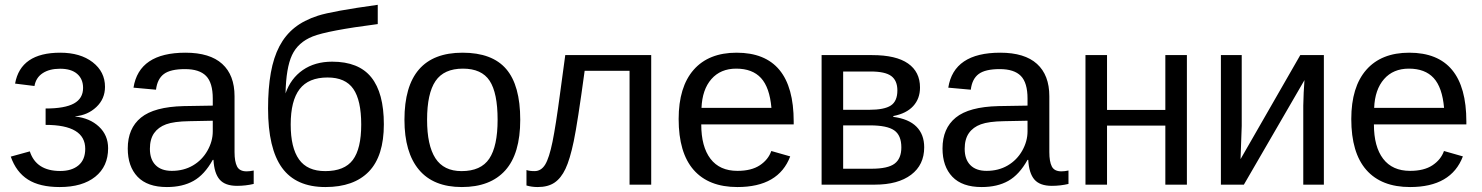

<svg xmlns="http://www.w3.org/2000/svg" viewBox="-20 -753 6044 783"><path d="M223.6 9.8Q142.1 9.8 94 -20.8Q45.9 -51.3 23.9 -114.3L101.6 -135.7Q127.4 -55.7 225.6 -55.7Q272.5 -55.7 300 -78.6Q327.6 -101.6 327.6 -146Q327.6 -243.7 166 -243.7V-310.5Q244.6 -310.5 281.7 -331.1Q318.8 -351.6 318.8 -394.5Q318.8 -430.7 294.7 -451.7Q270.5 -472.7 225.1 -472.7Q181.6 -472.7 154.1 -454.6Q126.5 -436.5 120.6 -402.3L41.5 -412.1Q64 -538.1 225.6 -538.1Q307.6 -538.1 357.9 -499.3Q408.2 -460.4 408.2 -398.9Q408.2 -349.6 372.8 -316.4Q337.4 -283.2 287.1 -278.8V-277.8Q346.2 -271.5 383.5 -236.6Q420.9 -201.7 420.9 -148.4Q420.9 -74.2 368.4 -32.2Q315.9 9.8 223.6 9.8Z M660.6 9.8Q581.1 9.8 541 -32.2Q501 -74.2 501 -147.5Q501 -229.5 554.9 -273.4Q608.9 -317.4 729 -320.3L847.7 -322.3V-351.1Q847.7 -415.5 820.3 -443.4Q793 -471.2 734.4 -471.2Q675.3 -471.2 648.4 -451.2Q621.6 -431.2 616.2 -387.2L524.4 -395.5Q546.9 -538.1 736.3 -538.1Q835.9 -538.1 886.2 -492.4Q936.5 -446.8 936.5 -360.4V-132.8Q936.5 -93.8 946.8 -74Q957 -54.2 985.8 -54.2Q998.5 -54.2 1014.6 -57.6V-2.9Q981.4 4.9 946.8 4.9Q897.9 4.9 875.7 -20.8Q853.5 -46.4 850.6 -101.1H847.7Q814 -40.5 769.3 -15.4Q724.6 9.8 660.6 9.8ZM680.7 -56.2Q729 -56.2 766.6 -78.1Q804.2 -100.1 825.9 -138.4Q847.7 -176.8 847.7 -217.3V-260.7L751.5 -258.8Q689.5 -257.8 657.5 -246.1Q625.5 -234.4 608.4 -210Q591.3 -185.5 591.3 -146Q591.3 -103 614.5 -79.6Q637.7 -56.2 680.7 -56.2Z M1453.1 -245.1Q1453.1 -343.8 1420.9 -390.4Q1388.7 -437 1315.9 -437Q1238.3 -437 1201.9 -389.6Q1165.5 -342.3 1165.5 -245.1Q1165.5 -150.4 1199.5 -102.8Q1233.4 -55.2 1306.2 -55.2Q1384.8 -55.2 1418.9 -100.8Q1453.1 -146.5 1453.1 -245.1ZM1334.5 -501.5Q1442.9 -501.5 1494.1 -437.7Q1545.4 -374 1545.4 -246.1Q1545.4 -116.7 1484.4 -53.5Q1423.3 9.8 1307.1 9.8Q1187 9.8 1130.1 -68.8Q1073.2 -147.5 1073.2 -310.5Q1073.2 -393.6 1084.5 -456.3Q1095.7 -519 1119.6 -564.5Q1143.6 -609.9 1181.4 -640.1Q1219.2 -670.4 1276.6 -689Q1334 -707.5 1520.5 -733.4V-654.8Q1315.9 -628.4 1255.6 -604.5Q1195.3 -580.6 1170.9 -528.3Q1146.5 -476.1 1144.5 -372.1Q1165.5 -433.1 1214.8 -467.3Q1264.2 -501.5 1334.5 -501.5Z M2101.6 -264.6Q2101.6 -126 2040.5 -58.1Q1979.5 9.8 1863.3 9.8Q1747.6 9.8 1688.5 -60.8Q1629.4 -131.3 1629.4 -264.6Q1629.4 -538.1 1866.2 -538.1Q1987.3 -538.1 2044.4 -471.4Q2101.6 -404.8 2101.6 -264.6ZM2009.3 -264.6Q2009.3 -374 1976.8 -423.6Q1944.3 -473.1 1867.7 -473.1Q1790.5 -473.1 1756.1 -422.6Q1721.7 -372.1 1721.7 -264.6Q1721.7 -160.2 1755.6 -107.7Q1789.6 -55.2 1862.3 -55.2Q1941.4 -55.2 1975.3 -106Q2009.3 -156.7 2009.3 -264.6Z M2547.4 0V-464.4H2364.3Q2335.4 -251.5 2319.8 -177Q2304.2 -102.5 2286.1 -64.5Q2268.1 -26.4 2241.5 -8.3Q2214.8 9.8 2172.9 9.8Q2148.4 9.8 2127 3.4V-59.6Q2139.2 -55.2 2160.2 -55.2Q2187 -55.2 2203.4 -82Q2219.7 -108.9 2233.2 -174.8Q2246.6 -240.7 2263.7 -369.6L2285.2 -528.3H2635.7V0Z M2839.8 -245.6Q2839.8 -154.8 2877.4 -105.5Q2915 -56.2 2987.3 -56.2Q3044.4 -56.2 3078.9 -79.1Q3113.3 -102.1 3125.5 -137.2L3202.6 -115.2Q3155.3 9.8 2987.3 9.8Q2870.1 9.8 2808.8 -60.1Q2747.6 -129.9 2747.6 -267.6Q2747.6 -398.4 2808.8 -468.3Q2870.1 -538.1 2983.9 -538.1Q3216.8 -538.1 3216.8 -257.3V-245.6ZM3126 -313Q3118.7 -396.5 3083.5 -434.8Q3048.3 -473.1 2982.4 -473.1Q2918.5 -473.1 2881.1 -430.4Q2843.8 -387.7 2840.8 -313Z M3536.6 -528.3Q3634.3 -528.3 3683.1 -494.1Q3731.9 -460 3731.9 -396Q3731.9 -350.6 3704.1 -320.3Q3676.3 -290 3623 -279.8V-276.4Q3686 -268.1 3717.5 -236.3Q3749 -204.6 3749 -152.3Q3749 -80.6 3695.6 -40.3Q3642.1 0 3547.9 0H3330.6V-528.3ZM3418.5 -64.9H3533.7Q3601.1 -64.9 3628.4 -85.7Q3655.8 -106.4 3655.8 -151.9Q3655.8 -201.2 3626.7 -221.4Q3597.7 -241.7 3527.8 -241.7H3418.5ZM3418.5 -461.4V-305.2H3523.9Q3586.4 -305.2 3613 -322.8Q3639.6 -340.3 3639.6 -384.3Q3639.6 -424.3 3614.7 -442.9Q3589.8 -461.4 3530.8 -461.4Z M3983.4 9.8Q3903.8 9.8 3863.8 -32.2Q3823.7 -74.2 3823.7 -147.5Q3823.7 -229.5 3877.7 -273.4Q3931.6 -317.4 4051.8 -320.3L4170.4 -322.3V-351.1Q4170.4 -415.5 4143.1 -443.4Q4115.7 -471.2 4057.1 -471.2Q3998 -471.2 3971.2 -451.2Q3944.3 -431.2 3939 -387.2L3847.2 -395.5Q3869.6 -538.1 4059.1 -538.1Q4158.7 -538.1 4209 -492.4Q4259.3 -446.8 4259.3 -360.4V-132.8Q4259.3 -93.8 4269.5 -74Q4279.8 -54.2 4308.6 -54.2Q4321.3 -54.2 4337.4 -57.6V-2.9Q4304.2 4.9 4269.5 4.9Q4220.7 4.9 4198.5 -20.8Q4176.3 -46.4 4173.3 -101.1H4170.4Q4136.7 -40.5 4092 -15.4Q4047.4 9.8 3983.4 9.8ZM4003.4 -56.2Q4051.8 -56.2 4089.4 -78.1Q4127 -100.1 4148.7 -138.4Q4170.4 -176.8 4170.4 -217.3V-260.7L4074.2 -258.8Q4012.2 -257.8 3980.2 -246.1Q3948.2 -234.4 3931.2 -210Q3914.1 -185.5 3914.1 -146Q3914.1 -103 3937.3 -79.6Q3960.4 -56.2 4003.4 -56.2Z M4494.6 -528.3V-304.7H4732.4V-528.3H4820.3V0H4732.4V-240.7H4494.6V0H4406.7V-528.3Z M5043.9 -528.3V-239.3L5039.1 -104L5282.7 -528.3H5378.9V0H5294.9V-322.3Q5294.9 -339.8 5296.6 -375.5Q5298.3 -411.1 5299.8 -426.3L5052.7 0H4959V-528.3Z M5583 -245.6Q5583 -154.8 5620.6 -105.5Q5658.2 -56.2 5730.5 -56.2Q5787.6 -56.2 5822 -79.1Q5856.4 -102.1 5868.7 -137.2L5945.8 -115.2Q5898.4 9.8 5730.5 9.8Q5613.3 9.8 5552 -60.1Q5490.7 -129.9 5490.7 -267.6Q5490.7 -398.4 5552 -468.3Q5613.3 -538.1 5727.1 -538.1Q5960 -538.1 5960 -257.3V-245.6ZM5869.1 -313Q5861.8 -396.5 5826.7 -434.8Q5791.5 -473.1 5725.6 -473.1Q5661.6 -473.1 5624.3 -430.4Q5586.9 -387.7 5584 -313Z"/></svg>

Font: Liberation Sans
Style: Regular
Weight: 400
Designer: Steve Matteson
Foundry: Ascender Corporation
Version: Version 2.00.1